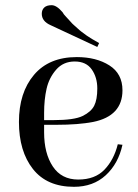

<svg xmlns="http://www.w3.org/2000/svg" viewBox="-20 -700 530 740"><path d="M276 -480Q351 -480 401.5 -448Q452 -416 452 -352Q452 -253 339 -230Q282 -219 197 -219H150V-190Q150 -109 183.5 -58.5Q217 -8 281.5 -8Q346 -8 382.5 -46Q419 -84 434 -144L452 -142Q436 -69 387.5 -24.5Q339 20 265 20Q161 20 107 -48.5Q53 -117 53 -230Q53 -343 111 -411.5Q169 -480 276 -480ZM150 -237H185Q266 -237 298.5 -253Q331 -269 343 -292.5Q355 -316 355 -359Q355 -402 333.5 -432.5Q312 -463 268 -463Q224 -463 196.5 -431.5Q169 -400 159.5 -358Q150 -316 150 -265ZM141 -647Q141 -662 150.5 -671Q160 -680 179 -680Q198 -680 221 -653Q225 -645 234 -636Q243 -627 250.5 -618Q258 -609 263.5 -604.5Q269 -600 278 -591.5Q287 -583 295 -577Q303 -571 314 -563Q331 -551 362 -534L355 -519L175 -603Q141 -618 141 -647Z"/></svg>

Font: Elsie Swash Caps
Style: Regular
Weight: 400
Designer: Alejandro Inler
Foundry: Alejandro Inler
Version: 1.003